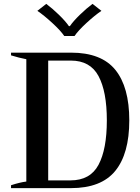

<svg xmlns="http://www.w3.org/2000/svg" viewBox="-20 -972 725 992"><path d="M173 -916 219 -952Q250 -929 284 -896Q318 -863 336 -837H341Q359 -863 393 -896Q427 -929 458 -952L504 -916Q470 -893 427 -853.5Q384 -814 365 -786H312Q293 -814 250 -853.5Q207 -893 173 -916ZM37 -15Q83 -30 116 -34V-666Q79 -673 37 -686V-700H347Q504 -700 576 -611Q648 -522 648 -350Q648 -178 575.5 -89Q503 0 346 0H37ZM344 -40Q446 -40 489 -120.5Q532 -201 532 -350Q532 -499 489 -579Q446 -659 346 -659H229V-40Z"/></svg>

Font: Trirong Medium
Style: Regular
Weight: 500
Designer: Katatrad Team
Foundry: CadsonDemak
Version: Version 1.001